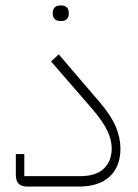

<svg xmlns="http://www.w3.org/2000/svg" viewBox="-20 -683 505 703"><path d="M79 0Q38 0 38 -42V-119H69V-38H273Q331 -38 360 -65.5Q389 -93 389 -140Q389 -172 372 -206.5Q355 -241 317 -285L167 -458L195 -484L344 -310Q386 -261 403.5 -220Q421 -179 421 -139Q421 -73 381.5 -36.5Q342 0 270 0ZM200 -606Q188 -606 180.5 -613Q173 -620 173 -634Q173 -649 180.5 -656Q188 -663 200 -663H205Q217 -663 224.5 -656Q232 -649 232 -634Q232 -620 224.5 -613Q217 -606 205 -606Z"/></svg>

Font: IBM Plex Sans Arabic ExtraLight
Style: Regular
Weight: 200
Designer: Mike Abbink, Paul van der Laan, Pieter van Rosmalen, Wael Morcos, Khajak Apelian
Foundry: Bold Monday
Version: Version 1.1